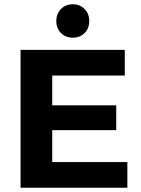

<svg xmlns="http://www.w3.org/2000/svg" viewBox="-20 -877 657 897"><path d="M575 -120V0H76V-644H563V-524H224V-385H523V-269H224V-120ZM243 -779Q243 -812 264.5 -834.5Q286 -857 320 -857Q354 -857 375.5 -834.5Q397 -812 397 -779Q397 -745 375.5 -723Q354 -701 320 -701Q286 -701 264.5 -723Q243 -745 243 -779Z"/></svg>

Font: Montserrat Ace
Style: Bold
Weight: 700
Designer: Julieta Ulanovsky
Foundry: Julieta Ulanovsky
Version: Version 1